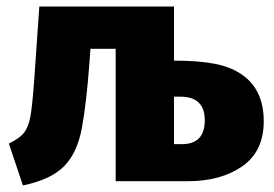

<svg xmlns="http://www.w3.org/2000/svg" viewBox="-20 -553 835 586"><path d="M50 13 7 -115Q39 -130 53 -147.5Q67 -165 73 -198.5Q79 -232 85 -317L100 -533H511V-368Q586 -368 637 -358Q688 -348 723 -322Q785 -276 785 -183Q785 -91 719.5 -45.5Q654 0 554 0H333V-404H256L253 -362Q244 -239 230 -163Q216 -87 176 -46Q136 -5 50 13ZM535 -113Q605 -113 605 -186Q605 -258 530 -258H511V-113Z"/></svg>

Font: Trujillo ExtraBold
Style: Regular
Weight: 800
Designer: Fira Sans original fonts by bBox Type GmbH, Carrois Corporate GbR, & Edenspiekermann AG / Changes by Cristiano Sobral
Foundry: Fira Sans original fonts by bBox Type GmbH, Carrois Corporate GbR, & Edenspiekermann AG / Changes by Cristiano Sobral
Version: Version 4.301;July 28, 2020;FontCreator 13.0.0.2655 64-bit